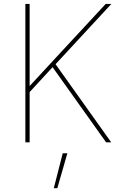

<svg xmlns="http://www.w3.org/2000/svg" viewBox="-20 -748 638 1009"><path d="M113.3 0H135.7V-264.2L256.3 -395L537.6 0H564.5L272 -410.6L565.4 -727.5H535.6L292 -464.8L135.7 -295.9V-727.5H113.3ZM262.7 241.2H281.2L334 57.6H309.6Z"/></svg>

Font: Raveo Thin
Style: Regular
Weight: 100
Designer: Jakub Foglar, Rasmus Andersson (Inter)
Foundry: Jakubfoglar.com
Version: Version 1.100;Glyphs 3.2.3 (3260)